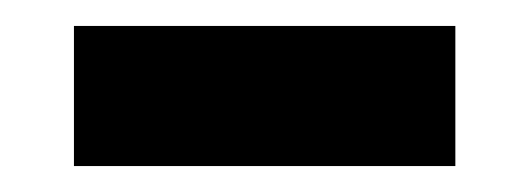

<svg xmlns="http://www.w3.org/2000/svg" viewBox="-20 -360 408 148"><path d="M37 -232V-340H331V-232Z"/></svg>

Font: Gantari
Style: Bold
Weight: 700
Designer: Anugrah Pasau
Foundry: Lafontype
Version: Version 1.000; ttfautohint (v1.6)